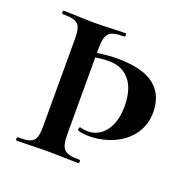

<svg xmlns="http://www.w3.org/2000/svg" viewBox="-92 -559 649 650"><g transform="rotate(20 233.0 -234.0)"><path d="M434 -254C430 -344 364 -378 258 -378C237 -378 212 -376 186 -372V-382C186 -443 196 -456 255 -456C258 -456 258 -468 255 -468C223 -468 185 -465 143 -465C103 -465 63 -468 32 -468C28 -468 28 -456 32 -456C91 -456 100 -444 100 -387V-81C100 -23 91 -12 32 -12C28 -12 28 0 32 0C63 0 103 -2 143 -2C185 -2 223 0 255 0C258 0 258 -12 255 -12C196 -12 186 -25 186 -85V-356C200 -358 215 -360 235 -360C294 -360 336 -320 336 -234C336 -151 293 -112 248 -112C238 -112 229 -113 220 -116C215 -117 213 -104 218 -103C230 -99 244 -98 258 -98C337 -98 437 -145 434 -254Z"/></g></svg>

Font: Cormorant SC Semi
Style: Regular
Weight: 600
Designer: Christian Thalmann (Catharsis Fonts)
Version: Version 1.000;PS 001.000;hotconv 1.0.70;makeotf.lib2.5.58329